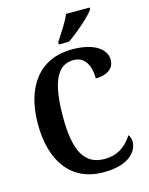

<svg xmlns="http://www.w3.org/2000/svg" viewBox="-136 -1015 860 1110"><g transform="rotate(-15 293.5 -460.5)"><path d="M284 -784V-771H345C402 -810 490 -886 512 -921V-931H370C353 -886 311 -827 284 -784ZM345 10C504 10 551 -66 551 -119C551 -135 545 -152 537 -160C506 -113 460 -63 369 -63C246 -63 199 -161 199 -358C199 -550 236 -662 342 -662C416 -662 440 -592 440 -526C513 -526 551 -560 551 -608C551 -672 483 -724 350 -724C151 -724 48 -576 48 -358C48 -137 148 10 345 10Z"/></g></svg>

Font: Noto Serif Ethiopic Condensed
Style: Bold
Weight: 700
Width: 3
Designer: Monotype Design Team
Foundry: Monotype Imaging Inc.
Version: Version 2.102